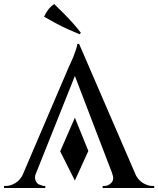

<svg xmlns="http://www.w3.org/2000/svg" viewBox="-36 -934 786 954"><path d="M357 -716 664 -6H547L324 -588ZM142 -73Q135 -53 140 -39Q145 -25 156 -18Q156 -18 180 -10H189V0H-16V-10H-12H-7Q16 -10 40.5 -24.5Q65 -39 81 -73ZM357 -716 365 -629 115 -3H50L307 -604Q308 -606 314.5 -619.5Q321 -633 328.5 -652Q336 -671 342 -689Q348 -707 348 -716ZM403 -184 336 -37 263 -182 336 -349ZM521 -73H634Q650 -39 674.5 -24.5Q699 -10 722 -10Q722 -10 726 -10Q730 -10 730 -10V0H474V-10H483Q503 -10 518 -26.5Q533 -43 521 -73ZM366 -771 359 -764Q330 -776 300 -789.5Q270 -803 240.5 -819Q211 -835 183 -851Q192 -871 204 -886.5Q216 -902 233 -914Q254 -894 277.5 -870.5Q301 -847 323.5 -822Q346 -797 366 -771Z"/></svg>

Font: Cinzel Eorzea
Style: Regular
Weight: 500
Designer: Natanael Gama
Version: Version 2.000